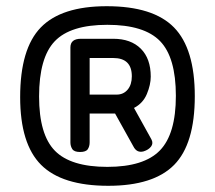

<svg xmlns="http://www.w3.org/2000/svg" viewBox="-20 -711 693 619"><path d="M324 -691Q474 -691 541 -622.5Q608 -554 608 -401Q608 -247 541.5 -179.5Q475 -112 329 -112Q180 -112 112.5 -179.5Q45 -247 45 -398Q45 -554 111.5 -622.5Q178 -691 324 -691ZM326 -173Q444 -173 495.5 -226Q547 -279 547 -402Q547 -526 496 -578.5Q445 -631 326 -631Q207 -631 156.5 -578Q106 -525 106 -400Q106 -277 157 -225Q208 -173 326 -173ZM412 -363 468 -262Q475 -249 467 -238.5Q459 -228 443 -223Q421 -217 410 -239L351 -345H269V-252Q269 -239 263 -230Q257 -221 238 -221Q219 -221 213 -230.5Q207 -240 207 -252V-558Q207 -586 241 -586H345Q402 -586 434 -554Q466 -522 466 -464Q466 -438 453.5 -408Q441 -378 412 -363ZM269 -524V-406H356Q378 -406 391.5 -422Q405 -438 405 -465Q405 -524 345 -524Z"/></svg>

Font: Fredoka
Style: Regular
Weight: 400
Designer: Ben Nathan
Foundry: Milena B. Brandão, Ben Nathan
Version: Version 2.001